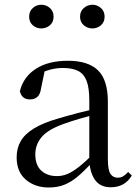

<svg xmlns="http://www.w3.org/2000/svg" viewBox="-20 -792 597 826"><path d="M189.7 14.6Q130.5 14.6 91.1 -19.1Q51.6 -52.8 51.6 -115.1Q51.6 -153.9 68.8 -184.3Q85.9 -214.6 125.4 -239Q164.9 -263.5 230.9 -282.3Q272.8 -294.9 318.8 -306.7Q364.8 -318.5 404.8 -327.7V-303.3Q364.8 -293.3 323.7 -281.5Q282.6 -269.7 248.6 -257Q185.3 -233.6 158.6 -201.7Q131.9 -169.7 131.9 -128.2Q131.9 -81.6 157.5 -58Q183.2 -34.4 225.1 -34.4Q247.6 -34.4 269.6 -43.3Q291.6 -52.2 319.7 -74.2Q347.7 -96.3 385.8 -134.4L394.5 -87.1H370.9Q339.7 -53.7 312.5 -31.1Q285.2 -8.4 256.1 3.1Q227 14.6 189.7 14.6ZM456.8 13.6Q412.1 13.6 389.8 -16.6Q367.5 -46.7 364.2 -99.7V-103.3V-359Q364.2 -415 352.1 -445.3Q339.9 -475.6 314.7 -487.6Q289.6 -499.6 250 -499.6Q221.3 -499.6 192.1 -491.4Q162.9 -483.2 129.7 -464.7L173.2 -491.9L156.8 -412.7Q153.2 -386 140.7 -375.2Q128.1 -364.3 109.4 -364.3Q73.2 -364.3 65.5 -399.7Q80.4 -461 134.1 -495.8Q187.8 -530.6 272.2 -530.6Q359.5 -530.6 401.8 -489.2Q444 -447.8 444 -354.6V-107.7Q444 -60.8 455.1 -44.2Q466.1 -27.5 486.4 -27.5Q499 -27.5 509 -33.2Q519 -38.8 531.4 -52.1L547.1 -36.7Q531.2 -10.7 508.6 1.4Q486 13.6 456.8 13.6ZM157.5 -669.7Q136.8 -669.7 121.1 -683.3Q105.4 -696.9 105.4 -720.3Q105.4 -743.4 121.1 -757.5Q136.8 -771.6 157.5 -771.6Q179 -771.6 194.7 -757.5Q210.5 -743.4 210.5 -720.3Q210.5 -696.9 194.7 -683.3Q179 -669.7 157.5 -669.7ZM378.1 -669.7Q356.6 -669.7 340.5 -683.3Q324.4 -696.9 324.4 -720.3Q324.4 -743.4 340.5 -757.5Q356.6 -771.6 378.1 -771.6Q398.2 -771.6 414.1 -757.5Q430 -743.4 430 -720.3Q430 -696.9 414.1 -683.3Q398.2 -669.7 378.1 -669.7Z"/></svg>

Font: Noto Serif HK ExtraLight
Style: Regular
Weight: 200
Designer: Ryoko NISHIZUKA 西塚涼子 (kana & ideographs); Frank Grießhammer (Latin, Greek & Cyrillic); Wenlong ZHANG 张文龙 (bopomofo); San
Foundry: Adobe
Version: Version 2.002-H1;hotconv 1.1.0;makeotfexe 2.6.0